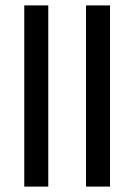

<svg xmlns="http://www.w3.org/2000/svg" viewBox="-20 -692 498 712"><path d="M388 -672H299V0H388ZM159 -672H70V0H159Z"/></svg>

Font: Anek Odia Medium Medium
Style: Regular
Weight: 500
Version: Version 1.003